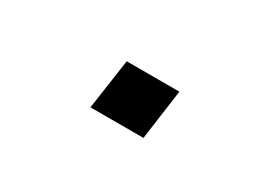

<svg xmlns="http://www.w3.org/2000/svg" viewBox="-23 -614 647 480"><g transform="rotate(30 300.0 -373.5)"><path d="M230 -301 251 -446H403L383 -301Z"/></g></svg>

Font: Chivo Mono SemiBold
Style: Italic
Weight: 600
Italic angle: -8.05°
Monospace: yes
Version: Version 1.008